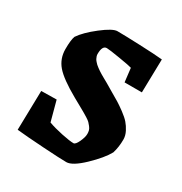

<svg xmlns="http://www.w3.org/2000/svg" viewBox="-120 -553 618 653"><g transform="rotate(30 188.5 -226.5)"><path d="M229 9.8Q206.1 9.8 136.7 5.4Q67.4 1 30.8 -2.9L34.2 -157.2L94.2 -158.2L115.2 -80.1Q137.7 -71.8 170.4 -64.9Q203.1 -58.1 217.8 -58.1Q225.6 -58.1 234.4 -77.1Q243.2 -96.2 243.2 -108.9Q243.2 -116.7 241.5 -122.8Q239.7 -128.9 234.6 -135.3Q229.5 -141.6 225.6 -145.8Q221.7 -149.9 210.9 -156.7Q200.2 -163.6 193.4 -167.2Q186.5 -170.9 170.2 -180.2Q153.8 -189.5 144 -194.8Q80.6 -230.5 57.4 -257.6Q34.2 -284.7 34.2 -321.8Q34.2 -357.4 40 -373Q57.6 -399.4 98.4 -431.2Q139.2 -462.9 157.2 -462.9Q184.6 -462.9 245.8 -460.4Q307.1 -458 335.9 -455.1L333 -324.2H265.1L258.8 -377.9Q250 -380.9 207.5 -387.9Q165 -395 154.8 -395Q137.2 -395 137.2 -361.8Q137.2 -357.4 138.7 -353Q140.1 -348.6 142.1 -345Q144 -341.3 147.9 -336.9Q151.9 -332.5 154.8 -329.6Q157.7 -326.7 163.6 -322.5Q169.4 -318.4 172.9 -315.9Q176.3 -313.5 183.3 -309.3Q190.4 -305.2 193.4 -303.5Q196.3 -301.8 203.9 -297.6Q211.4 -293.5 213.9 -292Q220.2 -288.1 242.4 -275.1Q264.6 -262.2 275.9 -255.4Q287.1 -248.5 305.7 -234.9Q324.2 -221.2 333.7 -210.2Q343.3 -199.2 351.1 -184.1Q358.9 -168.9 358.9 -153.8Q358.9 -124.5 351.1 -99.1Q334.5 -68.8 293.5 -29.5Q252.4 9.8 229 9.8Z"/></g></svg>

Font: Grenze SemiBold
Style: Regular
Weight: 600
Designer: Renata Polastri
Foundry: Omnibus-Type
Version: Version 1.002;PS 001.002;hotconv 1.0.88;makeotf.lib2.5.64775